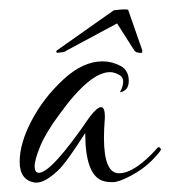

<svg xmlns="http://www.w3.org/2000/svg" viewBox="-20 -386 364 410"><path d="M107 -142Q78 -103 66 -74Q54 -45 54 -31Q54 -17 63 -17Q90 -17 172 -137Q204 -178 204 -136Q202 -110 202 -92Q202 -16 234 -16Q268 -16 317 -71Q320 -74 324 -67Q321 -60 303.5 -42.5Q286 -25 260 -11Q234 3 220.5 3Q207 3 199 0Q162 -13 162 -102Q122 -39 104 -22Q76 4 58 4Q56 4 55 4Q22 -1 22 -40.5Q22 -80 47.5 -128.5Q73 -177 115 -216Q157 -255 199 -255Q219 -255 238 -245Q255 -235 255 -213.5Q255 -192 236 -189Q243 -201 243 -211.5Q243 -222 233 -227Q223 -232 215 -232Q172 -232 107 -142ZM254 -364 284 -278Q284 -274 282 -273Q270 -273 267 -278L230 -336L122 -278Q118 -274 108 -274Q100 -272 100 -276L101 -278L223 -364Q238 -366 246 -366Q254 -366 254 -364Z"/></svg>

Font: Lovers Quarrel
Style: Regular
Weight: 400
Designer: Robert E. Leuschke
Foundry: Robert E. Leuschke
Version: Version 1.001